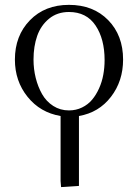

<svg xmlns="http://www.w3.org/2000/svg" viewBox="-20 -472 563 786"><path d="M41 -228Q41 -325.7 102.3 -388.9Q163.6 -452.1 262.2 -452.1Q361.8 -452.1 422.9 -389.6Q483.9 -327.1 483.9 -228Q483.9 -140.1 434.3 -75.7Q384.8 -11.2 303.2 2.9V289.1L230 293.9L228 269V2.9Q144.5 -11.2 92.8 -75.7Q41 -140.1 41 -228ZM117.2 -228Q117.2 -189.5 126.2 -153.1Q135.3 -116.7 152.3 -86.7Q169.4 -56.6 198 -38.3Q226.6 -20 262.2 -20Q291.5 -20 315.9 -32Q340.3 -43.9 356.9 -63.7Q373.5 -83.5 385.5 -110.1Q397.5 -136.7 402.8 -166Q408.2 -195.3 408.2 -226.1Q408.2 -312.5 371.1 -367.7Q334 -422.9 262.2 -422.9Q214.4 -422.9 180.9 -395.5Q147.5 -368.2 132.3 -325.2Q117.2 -282.2 117.2 -228Z"/></svg>

Font: Dehuti Alt
Style: Book
Weight: 400
Version: Version 1.2